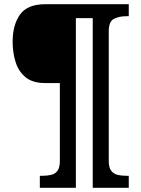

<svg xmlns="http://www.w3.org/2000/svg" viewBox="-20 -780 671 911"><path d="M169 111V54H182Q205 54 223.5 49.5Q242 45 253 30Q264 15 264 -17V-386H193Q135 -386 101.5 -413.5Q68 -441 54 -485.5Q40 -530 40 -582Q40 -662 75 -711Q110 -760 195 -760H591V-703H578Q545 -703 520.5 -690.5Q496 -678 496 -631V-17Q496 15 507.5 30Q519 45 537.5 49.5Q556 54 578 54H591V111H420V-694H340V111Z"/></svg>

Font: Noto Serif Georgian ExtraBold
Style: Regular
Weight: 800
Designer: Monotype Design Team, Akaki Razmadze
Foundry: Google LLC
Version: Version 2.003; ttfautohint (v1.8.4.7-5d5b)